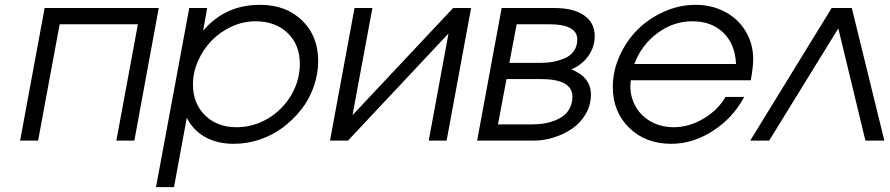

<svg xmlns="http://www.w3.org/2000/svg" viewBox="-20 -580 3673 792"><path d="M63 0 164.1 -546.9H634.8L534.2 0H460L548.8 -480H226.1L137.2 0Z M623.5 191.9 760.7 -546.9H834.5L817.9 -453.1Q908.2 -560.1 1052.7 -560.1Q1160.2 -560.1 1226.3 -495.4Q1292.5 -430.7 1292.5 -329.1Q1292.5 -274.9 1274.2 -222.7Q1255.9 -170.4 1222.9 -128.4Q1189.9 -86.4 1147 -54.2Q1104 -22 1051.5 -4.4Q999 13.2 944.8 13.2Q876.5 13.2 826.7 -14.4Q776.9 -42 750.5 -94.2L697.8 191.9ZM775.9 -231Q775.9 -153.8 825.7 -104.5Q875.5 -55.2 955.6 -55.2Q1024.9 -55.2 1085.2 -91.1Q1145.5 -127 1181.2 -187.5Q1216.8 -248 1216.8 -316.9Q1216.8 -395.5 1166.5 -443.8Q1116.2 -492.2 1033.7 -492.2Q983.4 -492.2 935.8 -470.5Q888.2 -448.7 853.3 -412.8Q818.4 -377 797.1 -329.1Q775.9 -281.2 775.9 -231Z M1341.3 0 1442.4 -546.9H1516.1L1434.1 -105L1849.1 -546.9H1923.3L1822.3 0H1748.5L1830.1 -441.9L1415.5 0Z M1948.2 0 2049.3 -546.9H2268.1Q2345.7 -546.9 2389.4 -516.6Q2433.1 -486.3 2433.1 -431.2Q2433.1 -385.7 2406.5 -348.6Q2379.9 -311.5 2336.4 -293.9Q2417.5 -262.2 2417.5 -189.9Q2417.5 -146.5 2396 -109.6Q2374.5 -72.8 2340.1 -49.3Q2305.7 -25.9 2264.4 -12.9Q2223.1 0 2182.1 0ZM2034.2 -66.9H2175.3Q2198.7 -66.9 2220.7 -70.1Q2242.7 -73.2 2265.1 -81.5Q2287.6 -89.8 2304.2 -102.3Q2320.8 -114.7 2331.1 -135.3Q2341.3 -155.8 2341.3 -181.2Q2341.3 -253.9 2210.4 -253.9H2069.3ZM2081.1 -320.8H2214.4Q2239.7 -320.8 2263.4 -325.4Q2287.1 -330.1 2310.3 -340.1Q2333.5 -350.1 2347.4 -370.1Q2361.3 -390.1 2361.3 -417Q2361.3 -480 2244.1 -480H2111.3Z M2973.1 -180.2H3049.8Q3003.9 -93.8 2921.1 -40.3Q2838.4 13.2 2749 13.2Q2642.6 13.2 2575.2 -53Q2507.8 -119.1 2507.8 -221.2Q2507.8 -287.1 2536.1 -349.9Q2564.5 -412.6 2610.8 -458.5Q2657.2 -504.4 2720 -532.2Q2782.7 -560.1 2849.1 -560.1Q2915 -560.1 2969.2 -532Q3023.4 -503.9 3055.2 -452.1Q3086.9 -400.4 3086.9 -335Q3086.9 -306.2 3077.1 -249H2582Q2575.2 -195.3 2596.7 -150.6Q2618.2 -106 2661.4 -80.6Q2704.6 -55.2 2758.8 -55.2Q2821.3 -55.2 2880.4 -89.6Q2939.5 -124 2973.1 -180.2ZM2596.7 -315.9H3016.1Q3012.7 -397.5 2964.1 -444.8Q2915.5 -492.2 2835.9 -492.2Q2757.8 -492.2 2691.9 -443.4Q2626 -394.5 2596.7 -315.9Z M3074.7 0 3410.6 -546.9H3493.7L3627.9 0H3549.8L3438 -462.9L3152.8 0Z"/></svg>

Font: Involve
Style: Italic
Weight: 400
Italic angle: -10.5°
Designer: Stefan Peev
Foundry: Context Ltd.
Version: Version 1.001